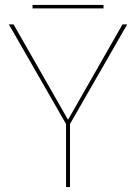

<svg xmlns="http://www.w3.org/2000/svg" viewBox="-20 -759 552 779"><path d="M400 -739V-725H112V-739ZM496 -660 264 -256V0H248V-256L16 -660H35L256 -273L477 -660Z"/></svg>

Font: Elaine Sans Thin
Style: Regular
Weight: 250
Designer: Wei Huang
Foundry: Wei Huang
Version: Version 2.001;December 24, 2019;FontCreator 12.0.0.2547 64-b